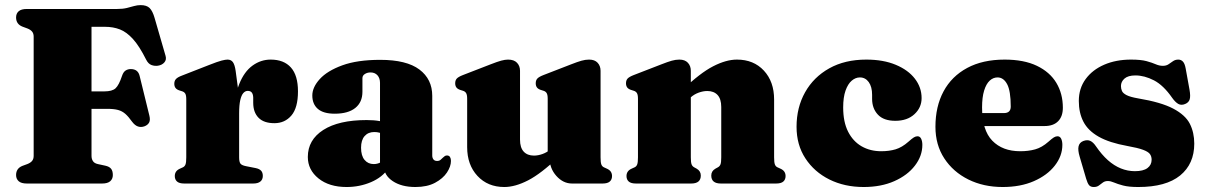

<svg xmlns="http://www.w3.org/2000/svg" viewBox="-20 -736 4840 770"><path d="M449.5 -700Q472.5 -700 488.5 -704Q504.5 -708 517.8 -711.8Q531 -715.5 544 -715.5Q568 -715.5 580 -703.8Q592 -692 600 -664L644 -512Q648.5 -496.5 639.2 -485.8Q630 -475 613.5 -472.5Q600.5 -470.5 587.5 -475.2Q574.5 -480 566 -497Q539 -551 513.5 -579.2Q488 -607.5 461 -618Q434 -628.5 401 -628.5H347V-111Q347 -98.5 352.8 -89.8Q358.5 -81 372.5 -78L402.5 -71.5Q418.5 -68 425.5 -59.2Q432.5 -50.5 432.5 -34Q432.5 -18.5 422 -9.2Q411.5 0 389.5 0H87.5Q65.5 0 55 -9.2Q44.5 -18.5 44.5 -34Q44.5 -61 70.5 -71L89.5 -78Q102.5 -83 108.8 -90.8Q115 -98.5 115 -111V-589Q115 -601.5 108.8 -609.2Q102.5 -617 89.5 -622L70.5 -629Q44.5 -639 44.5 -666Q44.5 -682 55 -691Q65.5 -700 87.5 -700ZM263.5 -369.5H398.5Q430 -369.5 443.5 -382Q457 -394.5 469.5 -432Q474.5 -447 483.5 -453Q492.5 -459 504.5 -459Q533.5 -459 540 -431.5L579 -272.5Q583.5 -254.5 578 -244.5Q572.5 -234.5 559.5 -229.5Q545.5 -224.5 533.2 -228.8Q521 -233 510 -247.5Q495.5 -268 482.8 -279.2Q470 -290.5 453.5 -295Q437 -299.5 410.5 -299.5H263.5Z M919.5 -273Q919.5 -349.5 939.5 -399.2Q959.5 -449 992.8 -473Q1026 -497 1065.5 -497Q1118.5 -497 1146.8 -465.2Q1175 -433.5 1175 -369.5Q1175 -304 1148.8 -273Q1122.5 -242 1080.5 -242Q1038 -242 1016.8 -263.8Q995.5 -285.5 995.5 -324V-345Q995 -358 989.8 -364.8Q984.5 -371.5 973.5 -371.5Q963.5 -371.5 955.8 -362.8Q948 -354 943.5 -334.2Q939 -314.5 939 -281ZM925 -452 939 -347.5V-105Q939 -87.5 944 -80.2Q949 -73 967 -69.5L1005 -62Q1020 -59 1027 -51.5Q1034 -44 1034 -30.5Q1034 -16 1024.2 -8Q1014.5 0 995.5 0H719Q699 0 690 -8Q681 -16 681 -30Q681 -40 686 -47.5Q691 -55 702.5 -60L713.5 -65Q721 -68.5 724 -76.8Q727 -85 727 -105V-338Q727 -354 722.8 -360.8Q718.5 -367.5 710 -370L699 -373.5Q688.5 -377 683.8 -383.5Q679 -390 679 -400Q679 -412 685.8 -419.2Q692.5 -426.5 710 -433L817.5 -475Q853 -489 868.5 -493Q884 -497 892.5 -497Q906.5 -497 914 -486.8Q921.5 -476.5 925 -452Z M1520 -68.5V-80L1504 -80.5V-403.5Q1504 -422.5 1493.8 -434Q1483.5 -445.5 1466 -445.5Q1453 -445.5 1443.2 -439.2Q1433.5 -433 1433.5 -422.5V-368Q1433.5 -326 1404.8 -303Q1376 -280 1322.5 -280Q1277 -280 1254.8 -299.2Q1232.5 -318.5 1232.5 -353Q1232.5 -386 1262.5 -419Q1292.5 -452 1352.8 -474Q1413 -496 1504.5 -496Q1610.5 -496 1662 -457.2Q1713.5 -418.5 1713.5 -351.5V-112.5Q1713.5 -103 1718.2 -96.8Q1723 -90.5 1733 -90.5Q1741.5 -90.5 1746.8 -95Q1752 -99.5 1756.5 -104Q1760 -107.5 1763.8 -110Q1767.5 -112.5 1772.5 -112.5Q1781 -112.5 1784.8 -106.2Q1788.5 -100 1788.5 -90.5Q1788.5 -68.5 1772.5 -44.2Q1756.5 -20 1724.8 -3Q1693 14 1646 14Q1590.5 14 1555.2 -9.5Q1520 -33 1520 -68.5ZM1214.5 -106.5Q1214.5 -175 1276.5 -214.8Q1338.5 -254.5 1450.5 -254.5Q1480 -254.5 1502 -250.5Q1524 -246.5 1538 -239L1521 -195.5Q1510.5 -201.5 1501.2 -204Q1492 -206.5 1481 -206.5Q1456.5 -206.5 1442.2 -190.2Q1428 -174 1428 -143.5Q1428 -111.5 1442 -94.8Q1456 -78 1479 -78Q1493.5 -78 1506.2 -84.8Q1519 -91.5 1525.5 -100.5L1537.5 -60.5Q1513.5 -25 1467.8 -5.5Q1422 14 1370 14Q1300 14 1257.2 -20.5Q1214.5 -55 1214.5 -106.5Z M2184 -102.5V-109H2176.5V-340Q2176.5 -356 2172.2 -362.8Q2168 -369.5 2159.5 -372L2148.5 -375.5Q2138 -379 2133.2 -385.5Q2128.5 -392 2128.5 -402Q2128.5 -414 2135 -421Q2141.5 -428 2159.5 -435L2270.5 -478Q2296 -488 2311.8 -492.5Q2327.5 -497 2342.5 -497Q2365 -497 2376.8 -484.2Q2388.5 -471.5 2388.5 -452V-105Q2388.5 -85 2391.5 -76.8Q2394.5 -68.5 2402 -65L2413 -60Q2424.5 -55 2429.5 -47.5Q2434.5 -40 2434.5 -30Q2434.5 -16 2425.5 -8Q2416.5 0 2396.5 0H2274Q2238.5 0 2211.2 -30.5Q2184 -61 2184 -102.5ZM1853.5 -146V-340Q1853.5 -356 1849.2 -362.8Q1845 -369.5 1836.5 -372L1825.5 -375.5Q1815 -379 1810.2 -385.5Q1805.5 -392 1805.5 -402Q1805.5 -414 1812 -421Q1818.5 -428 1836.5 -435L1947.5 -478Q1974.5 -488.5 1990 -492.8Q2005.5 -497 2017.5 -497Q2041.5 -497 2053.5 -484.2Q2065.5 -471.5 2065.5 -452V-176Q2065.5 -144 2080.2 -128Q2095 -112 2121.5 -112Q2138 -112 2156 -118.5Q2174 -125 2188 -137.5L2205.5 -153L2235.5 -121L2220.5 -107Q2150 -39.5 2098 -12.8Q2046 14 2002.5 14Q1936 14 1894.8 -30.5Q1853.5 -75 1853.5 -146Z M2750.5 -452V-105Q2750.5 -85 2753.5 -77Q2756.5 -69 2764 -65L2774 -59.5Q2790.5 -50 2790.5 -32Q2790.5 0 2752 0H2530.5Q2510.5 0 2501.5 -8Q2492.5 -16 2492.5 -30Q2492.5 -40 2497.5 -47.5Q2502.5 -55 2514 -60L2525 -65Q2532.5 -68.5 2535.5 -76.8Q2538.5 -85 2538.5 -105V-340Q2538.5 -356 2534.2 -362.8Q2530 -369.5 2521.5 -372L2510.5 -375.5Q2500 -379 2495.2 -385.5Q2490.5 -392 2490.5 -402Q2490.5 -414 2497 -421Q2503.5 -428 2521.5 -435L2632.5 -478Q2658 -488 2673.8 -492.5Q2689.5 -497 2704.5 -497Q2727 -497 2738.8 -484.2Q2750.5 -471.5 2750.5 -452ZM2732.5 -330 2702.5 -362 2717.5 -376Q2788 -443.5 2840 -470.2Q2892 -497 2935.5 -497Q3002.5 -497 3043.5 -452.8Q3084.5 -408.5 3084.5 -337V-105Q3084.5 -85 3087.5 -76.8Q3090.5 -68.5 3098 -65L3109 -60Q3120.5 -55 3125.5 -47.5Q3130.5 -40 3130.5 -30Q3130.5 -16 3121.5 -8Q3112.5 0 3092.5 0H2871Q2832.5 0 2832.5 -32Q2832.5 -50 2849 -59.5L2859 -65Q2866.5 -69 2869.5 -77Q2872.5 -85 2872.5 -105V-307Q2872.5 -339 2857.8 -355Q2843 -371 2816.5 -371Q2800 -371 2782 -364.5Q2764 -358 2750 -345.5Z M3676 -342.5Q3676 -304.5 3647.2 -278Q3618.5 -251.5 3570.5 -251.5Q3524 -251.5 3500.8 -276.2Q3477.5 -301 3477.5 -339.5V-355.5Q3477.5 -388 3464 -406.8Q3450.5 -425.5 3428.5 -425.5Q3411 -425.5 3395.8 -412.5Q3380.5 -399.5 3371 -372.8Q3361.5 -346 3361.5 -305Q3361.5 -247 3381.2 -208Q3401 -169 3435.5 -149.2Q3470 -129.5 3514 -129.5Q3546 -129.5 3571.8 -137.2Q3597.5 -145 3623 -167.5Q3637.5 -180.5 3645 -185Q3652.5 -189.5 3659.5 -189.5Q3669.5 -189.5 3674.2 -179.5Q3679 -169.5 3679 -155Q3679 -110.5 3649.2 -71.8Q3619.5 -33 3566.5 -9.5Q3513.5 14 3443.5 14Q3367 14 3306.2 -16.2Q3245.5 -46.5 3210 -100.8Q3174.5 -155 3174.5 -227.5Q3174.5 -305 3208.8 -366Q3243 -427 3305.8 -462Q3368.5 -497 3454 -497Q3522.5 -497 3572.2 -476.2Q3622 -455.5 3649 -420.5Q3676 -385.5 3676 -342.5Z M4242.5 -304Q4242.5 -269 4223.5 -249.8Q4204.5 -230.5 4169 -230.5H3872.5V-282.5H4006Q4033.5 -282.5 4033.5 -308.5Q4033.5 -371.5 4019 -398.5Q4004.5 -425.5 3980.5 -425.5Q3963 -425.5 3949 -412.5Q3935 -399.5 3926.8 -372.8Q3918.5 -346 3918.5 -305Q3918.5 -214 3959.5 -171.8Q4000.5 -129.5 4071.5 -129.5Q4104.5 -129.5 4131.5 -137Q4158.5 -144.5 4184.5 -167.5Q4199 -180.5 4206.5 -185Q4214 -189.5 4221 -189.5Q4231 -189.5 4235.8 -179.5Q4240.5 -169.5 4240.5 -155Q4240.5 -110.5 4210.2 -71.8Q4180 -33 4126.2 -9.5Q4072.5 14 4001 14Q3924.5 14 3863.5 -16.2Q3802.5 -46.5 3767 -100.8Q3731.5 -155 3731.5 -227.5Q3731.5 -309 3764 -369.5Q3796.5 -430 3858.8 -463.5Q3921 -497 4009 -497Q4086.5 -497 4138.5 -472Q4190.5 -447 4216.5 -403.5Q4242.5 -360 4242.5 -304Z M4533.5 -433.5Q4504 -433.5 4489.8 -421Q4475.5 -408.5 4475.5 -391Q4475.5 -380.5 4479.5 -371.2Q4483.5 -362 4498 -354.5Q4512.5 -347 4544 -341.5Q4637 -326 4685.5 -300.2Q4734 -274.5 4751.8 -239.5Q4769.5 -204.5 4769.5 -160Q4769.5 -78.5 4712.8 -32.2Q4656 14 4545 14Q4507 14 4484.2 8Q4461.5 2 4447.8 -4Q4434 -10 4423 -10Q4411 -10 4403 -4Q4395 2 4387 8Q4379 14 4366.5 14Q4354 14 4347.8 6.8Q4341.5 -0.5 4336 -19L4310 -107.5Q4302 -134 4305.5 -149.2Q4309 -164.5 4324.5 -170.5Q4340.5 -176.5 4352.5 -171Q4364.5 -165.5 4375.5 -149Q4398.5 -115.5 4423.2 -93.5Q4448 -71.5 4475.2 -60.5Q4502.5 -49.5 4531.5 -49.5Q4565 -49.5 4581.8 -62Q4598.5 -74.5 4598.5 -95.5Q4598.5 -108.5 4591.8 -118Q4585 -127.5 4564.2 -135.2Q4543.5 -143 4501.5 -150.5Q4429 -163.5 4386.2 -187.8Q4343.5 -212 4325 -247.8Q4306.5 -283.5 4306.5 -331Q4306.5 -381.5 4333.8 -418.8Q4361 -456 4408.2 -476.5Q4455.5 -497 4516 -497Q4555.5 -497 4578.2 -490.8Q4601 -484.5 4615.2 -478.2Q4629.5 -472 4643.5 -472Q4657 -472 4666.2 -478.2Q4675.5 -484.5 4684.5 -490.8Q4693.5 -497 4705.5 -497Q4716.5 -497 4724 -489Q4731.5 -481 4735 -461.5L4750.5 -376Q4755 -350.5 4751.2 -337.8Q4747.5 -325 4733 -319Q4717.5 -312.5 4705.5 -319.2Q4693.5 -326 4681 -343.5Q4646 -394 4607.8 -413.8Q4569.5 -433.5 4533.5 -433.5Z"/></svg>

Font: Fraunces
Style: Regular
Weight: 900
Version: Version 1.000;[b76b70a41]